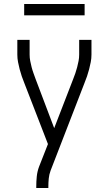

<svg xmlns="http://www.w3.org/2000/svg" viewBox="-20 -933 540 953"><path d="M160 0V-7Q160 -32 162.5 -57Q165 -82 174 -106L218 -218L101 -520Q94 -537 88 -554.5Q82 -572 77.5 -589.5Q73 -607 69.5 -625Q66 -643 66 -662V-735H127V-662Q127 -646 130 -630.5Q133 -615 137 -599.5Q141 -584 146.5 -569Q152 -554 157 -540L249 -297L343 -540Q349 -555 354 -569.5Q359 -584 363 -599.5Q367 -615 370 -630.5Q373 -646 373 -662V-735H434V-662Q434 -643 430.5 -625Q427 -607 422.5 -589.5Q418 -572 412 -554.5Q406 -537 399 -520L231 -86Q224 -67 222 -47Q220 -27 220 -7V0ZM100 -857V-913H400V-857Z"/></svg>

Font: Iosevka Curly Light
Style: Regular
Weight: 300
Monospace: yes
Designer: Belleve Invis
Foundry: Belleve Invis
Version: Version 22.1.2; ttfautohint (v1.8.4)